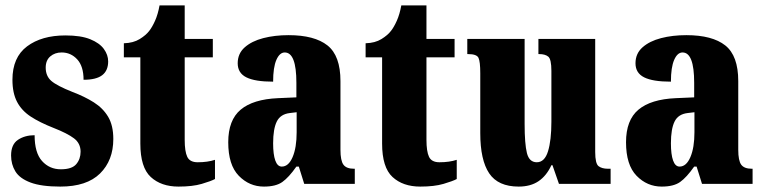

<svg xmlns="http://www.w3.org/2000/svg" viewBox="-20 -680 2824 710"><path d="M203 10Q133 10 93 -5Q53 -20 37 -46Q21 -72 21 -105Q21 -146 46.5 -163Q72 -180 108 -180Q108 -115 135.5 -84.5Q163 -54 205 -54Q246 -54 262 -73Q278 -92 278 -119Q278 -150 253.5 -168.5Q229 -187 178 -207Q127 -227 93.5 -249Q60 -271 43 -303.5Q26 -336 26 -385Q26 -468 80 -508.5Q134 -549 222 -549Q279 -549 313.5 -535Q348 -521 364 -499Q380 -477 380 -453Q380 -419 358 -402Q336 -385 289 -385Q289 -435 265.5 -460.5Q242 -486 208 -486Q183 -486 166 -471.5Q149 -457 149 -430Q149 -399 169.5 -381Q190 -363 248 -340Q293 -323 327 -301.5Q361 -280 380 -248Q399 -216 399 -166Q399 -87 350 -38.5Q301 10 203 10Z M640 10Q576 10 537.5 -25.5Q499 -61 499 -149V-468H438V-520Q473 -521 496.5 -535.5Q520 -550 532 -566Q543 -580 553.5 -603.5Q564 -627 570 -660H663V-536H767V-468H663V-163Q663 -120 672.5 -100Q682 -80 711 -80Q748 -80 775 -89V-18Q760 -10 726 0Q692 10 640 10Z M956 10Q902 10 863 -30Q824 -70 824 -154Q824 -236 870 -274.5Q916 -313 1008 -317L1076 -320V-374Q1076 -486 1033 -486Q1014 -486 1002 -458.5Q990 -431 990 -378Q923 -378 891 -394Q859 -410 859 -446Q859 -482 885 -505Q911 -528 953.5 -539Q996 -550 1047 -550Q1143 -550 1191 -512Q1239 -474 1239 -380V-126Q1239 -86 1250 -71Q1261 -56 1289 -56H1292V0H1105L1085 -64H1076Q1048 -24 1024 -7Q1000 10 956 10ZM1022 -64Q1047 -64 1062 -99Q1077 -134 1077 -191V-265L1052 -262Q1017 -258 1003.5 -230.5Q990 -203 990 -150Q990 -109 998 -86.5Q1006 -64 1022 -64Z M1534 10Q1470 10 1431.5 -25.5Q1393 -61 1393 -149V-468H1332V-520Q1367 -521 1390.5 -535.5Q1414 -550 1426 -566Q1437 -580 1447.5 -603.5Q1458 -627 1464 -660H1557V-536H1661V-468H1557V-163Q1557 -120 1566.5 -100Q1576 -80 1605 -80Q1642 -80 1669 -89V-18Q1654 -10 1620 0Q1586 10 1534 10Z M1898 10Q1822 10 1789 -39Q1756 -88 1756 -188V-409Q1756 -452 1749.5 -466Q1743 -480 1711 -480H1708V-536H1920V-222Q1920 -148 1928.5 -114Q1937 -80 1965 -80Q1994 -80 2006.5 -120.5Q2019 -161 2019 -230V-418Q2019 -461 2007.5 -470.5Q1996 -480 1974 -480H1971V-536H2181V-118Q2181 -75 2193.5 -65.5Q2206 -56 2228 -56H2238V0H2047L2023 -69H2019Q2001 -30 1971.5 -10Q1942 10 1898 10Z M2427 10Q2373 10 2334 -30Q2295 -70 2295 -154Q2295 -236 2341 -274.5Q2387 -313 2479 -317L2547 -320V-374Q2547 -486 2504 -486Q2485 -486 2473 -458.5Q2461 -431 2461 -378Q2394 -378 2362 -394Q2330 -410 2330 -446Q2330 -482 2356 -505Q2382 -528 2424.5 -539Q2467 -550 2518 -550Q2614 -550 2662 -512Q2710 -474 2710 -380V-126Q2710 -86 2721 -71Q2732 -56 2760 -56H2763V0H2576L2556 -64H2547Q2519 -24 2495 -7Q2471 10 2427 10ZM2493 -64Q2518 -64 2533 -99Q2548 -134 2548 -191V-265L2523 -262Q2488 -258 2474.5 -230.5Q2461 -203 2461 -150Q2461 -109 2469 -86.5Q2477 -64 2493 -64Z"/></svg>

Font: Noto Serif Thai ExtraCondensed Black
Style: Regular
Weight: 900
Width: 2
Designer: Monotype Design Team
Foundry: Monotype Imaging Inc.
Version: Version 2.002; ttfautohint (v1.8.4.7-5d5b)